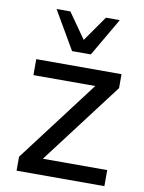

<svg xmlns="http://www.w3.org/2000/svg" viewBox="-88 -853 687 914"><g transform="rotate(10 255.5 -395.5)"><path d="M481 0V-77.6H169.9L468.8 -471.7V-539.1H56.6V-461.9H355.5L56.6 -67.4V0ZM308.6 -606.4 416 -791H349.1L263.2 -668.5L177.2 -791H110.4L217.8 -606.4Z"/></g></svg>

Font: Winston
Style: Regular
Weight: 400
Designer: Vernon Adams, Kim Jin-seong, David Berlow, Cristiano Sobral
Foundry: The Winston Project Authors
Version: Version 3.004